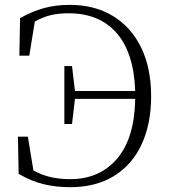

<svg xmlns="http://www.w3.org/2000/svg" viewBox="-20 -759 705 794"><path d="M246.1 -246.1V-485.8H277.8L290 -382.8H539.1Q533.7 -540.5 462.4 -622.3Q391.1 -704.1 263.2 -704.1Q221.2 -704.1 188.7 -696Q156.2 -688 124 -669.9L101.1 -528.8H60.1L63 -684.1Q113.8 -712.4 162.1 -725.6Q210.4 -738.8 268.1 -738.8Q372.1 -738.8 447.5 -692.6Q522.9 -646.5 564 -561.8Q605 -477.1 605 -360.8Q605 -246.6 565.7 -162.1Q526.4 -77.6 451.4 -31.2Q376.5 15.1 270 15.1Q211.4 15.1 160.2 2.7Q108.9 -9.8 57.1 -40L54.2 -193.8H95.2L118.2 -54.2Q153.3 -34.7 190.7 -26.4Q228 -18.1 270 -18.1Q392.1 -18.1 464.4 -103Q536.6 -188 539.1 -350.1H290L277.8 -246.1Z"/></svg>

Font: Source Han Serif TW ExtraLight
Style: Regular
Weight: 250
Designer: Ryoko NISHIZUKA Ë•øÂ°öÊ∂ºÂ≠ê (kana & ideographs); Frank Grie√ühammer (Latin, Greek & Cyrillic); Wenlong ZHANG Âº†ÊñáÈæô 
Foundry: Adobe
Version: Version 2.003;hotconv 1.1.1;makeotfexe 2.6.0